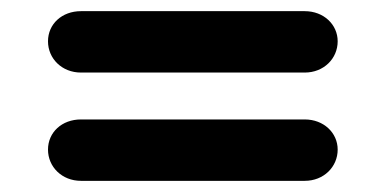

<svg xmlns="http://www.w3.org/2000/svg" viewBox="-20 -475 691 344"><path d="M526 -345C560 -345 585 -370 585 -401C585 -431 560 -455 526 -455H125C91 -455 66 -432 66 -401C66 -370 91 -345 125 -345ZM526 -151C560 -151 585 -176 585 -207C585 -237 560 -261 526 -261H125C91 -261 66 -238 66 -207C66 -176 91 -151 125 -151Z"/></svg>

Font: Hotpoint
Style: Bold
Weight: 700
Designer: Andrew Paglinawan, Luciano Perondi, Riccardo Olocco
Foundry: CAST Cooperativa Anonima Servizi Tipografici
Version: Version 1.000;PS 2.1;hotconv 16.6.51;makeotf.lib2.5.65220